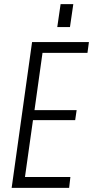

<svg xmlns="http://www.w3.org/2000/svg" viewBox="-20 -902 447 922"><path d="M87 -52H318L312 0H36L134 -700H407L400 -648H171L190 -690L142 -347L132 -373H348L341 -325H125L142 -351L94 -10ZM332 -882 316 -772H255L271 -882Z"/></svg>

Font: Pathway Extreme Condensed Thin
Style: Italic
Weight: 250
Width: 3
Italic angle: -8°
Version: Version 1.001;gftools[0.9.26]